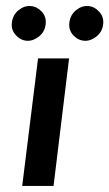

<svg xmlns="http://www.w3.org/2000/svg" viewBox="-20 -611 359 631"><path d="M105 -419H207L156 0H53ZM19 -537Q22 -562 41 -577.5Q60 -593 81 -591Q101 -590 117 -573Q133 -556 130 -531Q127 -506 108 -491Q89 -476 69 -477Q48 -478 32 -495.5Q16 -513 19 -537ZM208 -537Q211 -562 230 -577.5Q249 -593 270 -591Q290 -590 306 -572.5Q322 -555 319 -531Q316 -506 297 -491Q278 -476 258 -477Q237 -478 221 -495Q205 -512 208 -537Z"/></svg>

Font: Josefin Sans Thin Medium
Style: Italic
Weight: 500
Italic angle: -7°
Version: Version 2.000